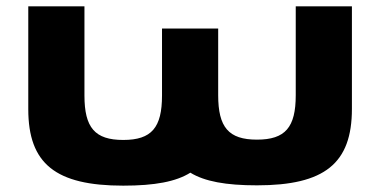

<svg xmlns="http://www.w3.org/2000/svg" viewBox="-20 -570 1198 605"><path d="M246.1 -550H69.1V-226C69.1 -54 155.1 15 368.3 15C468.1 15 534.9 2.3 579.8 -25.9C624.6 1.6 691.1 14 789.7 14C1002.9 14 1088.9 -55 1088.9 -227V-550H911.9V-270C911.9 -169 879.2 -130 789.7 -130C700.2 -130 667.5 -169 667.5 -270V-480H490.5V-269C490.5 -168 457.8 -129 368.3 -129C278.8 -129 246.1 -168 246.1 -269Z"/></svg>

Font: Hussar
Style: BdSuprExt
Weight: 700
Foundry: Cannot Into Space Fonts
Version: Version 2.00